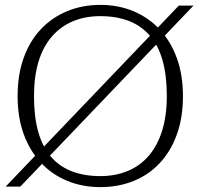

<svg xmlns="http://www.w3.org/2000/svg" viewBox="-20 -748 820 785"><path d="M390 -682Q328 -682 278 -661Q228 -640 192 -598.5Q156 -557 137.5 -496Q119 -435 119 -355Q119 -270 136.5 -208.5Q154 -147 188.5 -107Q223 -67 274 -47.5Q325 -28 390 -28Q452 -28 502.5 -49Q553 -70 588.5 -111.5Q624 -153 643 -214Q662 -275 662 -355Q662 -440 644.5 -501.5Q627 -563 592 -603Q557 -643 506.5 -662.5Q456 -682 390 -682ZM390 17Q317 17 255 -8.5Q193 -34 147.5 -82.5Q102 -131 77 -199.5Q52 -268 52 -355Q52 -443 77 -512Q102 -581 147.5 -629Q193 -677 255 -702.5Q317 -728 390 -728Q464 -728 526 -702Q588 -676 633 -627.5Q678 -579 703 -510.5Q728 -442 728 -355Q728 -267 703 -198Q678 -129 633 -81Q588 -33 526 -8Q464 17 390 17ZM3 15 711 -725H771L63 15Z"/></svg>

Font: Roboto Serif 20pt ExtraLight
Style: Regular
Weight: 250
Version: Version 1.008